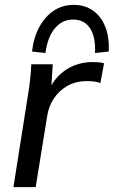

<svg xmlns="http://www.w3.org/2000/svg" viewBox="-20 -766 465 786"><path d="M35 0 95 -380Q100 -410 103.5 -441.5Q107 -473 108 -503H196L188 -377L171 -376Q188 -422 217 -452.5Q246 -483 282.5 -497.5Q319 -512 358 -512Q371 -512 383 -511Q395 -510 406 -507L391 -426Q378 -431 365 -432.5Q352 -434 335 -434Q291 -434 257 -415Q223 -396 201 -363.5Q179 -331 173 -290L126 0ZM166 -549 111 -555Q118 -614 141.5 -656.5Q165 -699 200.5 -722.5Q236 -746 282 -746Q328 -746 361 -722.5Q394 -699 411 -656.5Q428 -614 425 -555L369 -549Q372 -615 348.5 -650.5Q325 -686 279 -686Q235 -686 205 -650.5Q175 -615 166 -549Z"/></svg>

Font: Mulish ExtraLight Medium
Style: Italic
Weight: 500
Italic angle: -9°
Version: Version 3.603